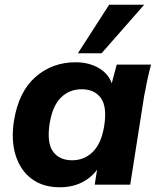

<svg xmlns="http://www.w3.org/2000/svg" viewBox="-20 -780 672 811"><path d="M26 0ZM232 11Q162 11 114.5 -24Q67 -59 46.5 -122.5Q26 -186 39 -270Q59 -393 130 -455Q201 -517 299 -517Q355 -517 396.5 -493Q438 -469 452 -428L473 -507H618Q609 -474 602 -440.5Q595 -407 589 -375L530 0H380L390 -63Q364 -28 324 -8.5Q284 11 232 11ZM285 -103Q336 -103 372 -138.5Q408 -174 420 -247Q433 -329 406 -366Q379 -403 325 -403Q273 -403 237.5 -368Q202 -333 190 -260Q177 -178 203.5 -140.5Q230 -103 285 -103ZM309 -555 441 -760H589L409 -555Z"/></svg>

Font: Winston
Style: Bold Italic
Weight: 700
Italic angle: -9°
Designer: Original fonts by Vernon Adams / Changes by Cristiano Sobral
Foundry: Original fonts by Vernon Adams / Changes by Cristiano Sobral
Version: Version 2.503;July 17, 2020;FontCreator 13.0.0.2655 64-bit